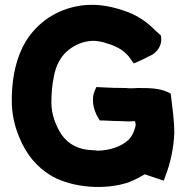

<svg xmlns="http://www.w3.org/2000/svg" viewBox="-20 -745 762 781"><path d="M28 -341C27 -282 40 -230 59 -185C87 -117 130 -64 192 -28C277 19 409 30 508 -5L509 -6C530 -14 550 -25 569 -36L646 -10L654 -32C673 -82 686 -139 689 -203V-204C689 -256 681 -308 676 -351L674 -365L661 -371C625 -387 584 -387 541 -387H539C529 -386 520 -386 512 -386C505 -386 498 -386 494 -387H490C456 -387 423 -388 389 -390L372 -391L365 -375C351 -344 359 -298 379 -267L386 -255H399C426 -254 452 -252 482 -252C490 -251 499 -251 506 -251C509 -251 510 -251 519 -252H529C531 -246 532 -240 532 -237C527 -208 514 -187 501 -174H500C475 -151 431 -133 376 -132C373 -133 364 -134 356 -134C299 -136 258 -158 230 -198C208 -232 189 -278 189 -327C189 -366 192 -398 199 -433C207 -478 226 -513 253 -537C277 -557 304 -572 338 -577C366 -582 395 -576 420 -567C459 -555 490 -537 512 -504L524 -487L543 -495C557 -501 570 -508 586 -516C621 -529 643 -565 634 -601C626 -608 616 -617 610 -623C579 -654 543 -680 497 -697C445 -716 380 -733 307 -722C209 -707 132 -653 85 -577C47 -514 30 -435 28 -353Z"/></svg>

Font: Hussar Pisanka
Style: Blk
Weight: 700
Designer: Robert Jablonski
Foundry: Cannot Into Space Fonts
Version: Version 1.070